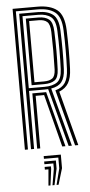

<svg xmlns="http://www.w3.org/2000/svg" viewBox="-65 -836 508 1086"><g transform="rotate(-5 189.0 -293.0)"><path d="M49.8 0V-800H191.2Q263.2 -800 302 -769.4Q340.8 -738.8 344 -654.2Q346.2 -591 346.1 -538.8Q346 -486.5 344 -434Q342 -382.8 325.1 -353.9Q308.2 -325 272.2 -310.5L353 0H334.8L250.8 -319.8Q289.2 -329.8 306.9 -356.8Q324.5 -383.8 326.5 -434.5Q328.5 -486.2 328.6 -539.6Q328.8 -593 326.5 -653.8Q323.8 -730 289.1 -757.2Q254.5 -784.5 191.2 -784.5H67V0ZM84.5 0V-769.2H191.2Q246.5 -769.2 276.5 -745.2Q306.5 -721.2 309 -653Q311.2 -594.5 311.2 -540.4Q311.2 -486.2 309 -435.2Q307 -387.2 288.2 -363Q269.5 -338.8 228.2 -332L316.5 0H298.2L210.8 -330.2Q201.5 -329.5 190.8 -329.5H102V0ZM102 -344.8H190.8Q238.2 -344.8 263.8 -363.4Q289.2 -382 291.5 -435.8Q293.5 -487 293.6 -540.1Q293.8 -593.2 291.5 -652.5Q289.2 -712.8 263.5 -733.2Q237.8 -753.8 191.2 -753.8H102ZM119.5 -360.2V-738.5H191.2Q229.5 -738.5 250.9 -721.1Q272.2 -703.8 274 -652Q276.2 -595.8 276.2 -542.1Q276.2 -488.5 274 -436.5Q272.2 -390.5 251 -375.4Q229.8 -360.2 190.8 -360.2ZM137 -375.5H190.8Q222.2 -375.5 238.8 -387.8Q255.2 -400 256.8 -437Q258.5 -492.5 258.5 -544.6Q258.5 -596.8 256.8 -651.2Q255.2 -694 238.9 -708.5Q222.5 -723 191.2 -723H137ZM119.5 0V-314H172.5Q179.5 -314 185.8 -314.1Q192 -314.2 198 -314.2L280 0H261.8L185 -298.8Q181.2 -298.5 173.2 -298.5H137V0ZM210.8 213.8 234.2 122V60.5H152.5V45H249.8V122L222.2 213.8ZM187.8 213.8 203.5 122V91.2H152.5V75.8H219V122L199.2 213.8ZM164.8 213.8 172.8 122H152.5V106.5H188.2V122L176.2 213.8Z"/></g></svg>

Font: Big Shoulders Inline Display SemiBold
Style: Regular
Weight: 600
Designer: Patric King
Foundry: XO Type Co
Version: Version 1.000